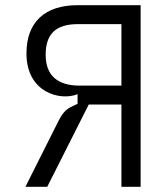

<svg xmlns="http://www.w3.org/2000/svg" viewBox="-20 -720 640 740"><path d="M522 0V-700H279C153 -700 82 -635 82 -514C82 -363 212 -330 279 -357V-320L250 -306C230 -295 217 -277 205 -253L78 0H162L322 -317H448V0ZM287 -390C204 -390 156 -427 156 -509C156 -588 194 -627 280 -627H448V-390Z"/></svg>

Font: Fliege Mono Light
Style: Regular
Weight: 300
Version: Version 0.020;Glyphs 3.3 (3306)